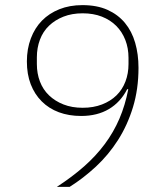

<svg xmlns="http://www.w3.org/2000/svg" viewBox="-20 -730 640 750"><path d="M521 -465Q521 -382 499.5 -311.5Q478 -241 441 -183Q404 -125 355 -79.5Q306 -34 252 0H202Q262 -39 308.5 -80Q355 -121 389.5 -167.5Q424 -214 446.5 -266.5Q469 -319 481 -381L477 -382Q451 -331 405.5 -304Q360 -277 297 -277Q249 -277 210 -291.5Q171 -306 143 -334Q115 -362 100 -401Q85 -440 85 -490Q85 -539 100.5 -580Q116 -621 144 -649.5Q172 -678 212 -694Q252 -710 302 -710Q359 -710 400 -691.5Q441 -673 468 -640.5Q495 -608 508 -563Q521 -518 521 -465ZM303 -309Q345 -309 378.5 -322Q412 -335 435 -357.5Q458 -380 470 -411.5Q482 -443 482 -480V-504Q482 -542 469.5 -574Q457 -606 434 -629Q411 -652 378 -665Q345 -678 303 -678Q261 -678 228 -665Q195 -652 171.5 -629.5Q148 -607 136 -575Q124 -543 124 -506V-480Q124 -443 136 -411.5Q148 -380 171.5 -357.5Q195 -335 228 -322Q261 -309 303 -309Z"/></svg>

Font: IBM Plex Mono ExtraLight
Style: Regular
Weight: 200
Monospace: yes
Designer: Mike Abbink, Paul van der Laan, Pieter van Rosmalen
Foundry: Bold Monday
Version: Version 2.3